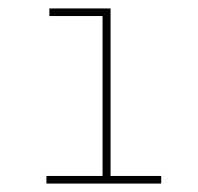

<svg xmlns="http://www.w3.org/2000/svg" viewBox="-20 -762 470 455"><path d="M97 -742V-724H223V-345H90V-327H362V-345H242V-742Z"/></svg>

Font: Montserrat-Alt1 Thin
Style: Regular
Weight: 100
Designer: Differentunic
Foundry: Differentunic
Version: Version 7.222